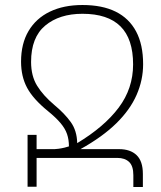

<svg xmlns="http://www.w3.org/2000/svg" viewBox="-20 -745 642 766"><path d="M512 1V-46Q512 -83 495 -99Q478 -115 448 -115H126V0H90V-207H126V-150H455Q500 -150 525 -126Q550 -102 550 -51V1ZM288 -174Q396 -239 453.5 -315.5Q511 -392 511 -488Q511 -590 460.5 -640Q410 -690 309 -690Q217 -690 160.5 -643Q104 -596 104 -498Q104 -442 128 -403Q152 -364 197 -326Q237 -293 262 -258.5Q287 -224 288 -174ZM198 -150Q202 -150 213.5 -151.5Q225 -153 237.5 -156Q250 -159 255 -161Q255 -188 247.5 -210Q240 -232 221.5 -254Q203 -276 171 -302Q112 -350 88 -395Q64 -440 64 -499Q64 -571 94 -621.5Q124 -672 179 -698.5Q234 -725 309 -725Q388 -725 441.5 -698.5Q495 -672 523 -619.5Q551 -567 551 -489Q551 -426 525 -366.5Q499 -307 444 -253Q389 -199 301 -150Z"/></svg>

Font: Noto Sans Armenian ExtraLight
Style: Regular
Weight: 250
Designer: Monotype Design Team
Foundry: Monotype Imaging Inc.
Version: Version 2.007